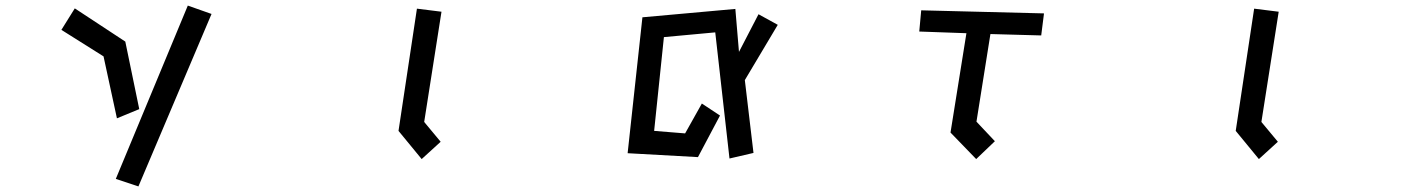

<svg xmlns="http://www.w3.org/2000/svg" viewBox="-20 -549 5040 688"><path d="M653 -529 738 -499 476 119 395 92ZM351 -347 200 -442 248 -519 429 -400 479 -158 399 -125Z M1408 -80 1474 -518 1562 -507 1500 -112 1559 -41 1491 21Z M2543 -433 2359 -416 2324 -80 2435 -71 2495 -178 2560 -135 2481 14 2229 0 2282 -487 2615 -517 2628 -363 2698 -498 2767 -460 2649 -262 2680 -1 2594 19Z M3386 -74 3443 -430 3274 -436 3281 -512 3721 -501 3711 -422 3529 -427 3479 -113 3545 -43 3478 21Z M4408 -80 4474 -518 4562 -507 4500 -112 4559 -41 4491 21Z"/></svg>

Font: Stick
Style: Regular
Weight: 400
Designer: Fontworks Inc.
Foundry: Fontworks Inc.
Version: Version 1.100